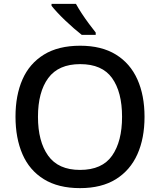

<svg xmlns="http://www.w3.org/2000/svg" viewBox="-20 -961 826 991"><path d="M726 -358Q726 -247 689 -164.5Q652 -82 578 -36Q504 10 393 10Q281 10 206.5 -36Q132 -82 96 -165Q60 -248 60 -359Q60 -469 96 -551Q132 -633 206.5 -679Q281 -725 394 -725Q504 -725 578 -679.5Q652 -634 689 -551.5Q726 -469 726 -358ZM176 -358Q176 -231 228.5 -157.5Q281 -84 393 -84Q507 -84 558.5 -157.5Q610 -231 610 -358Q610 -486 558.5 -558Q507 -630 394 -630Q282 -630 229 -558Q176 -486 176 -358ZM372 -941Q384 -919 402 -891.5Q420 -864 439.5 -838Q459 -812 474 -793V-781H402Q384 -795 361.5 -814.5Q339 -834 316.5 -855.5Q294 -877 275.5 -897Q257 -917 246 -931V-941Z"/></svg>

Font: Noto Sans Adlam Unjoined Medium
Style: Regular
Weight: 500
Version: Version 3.001